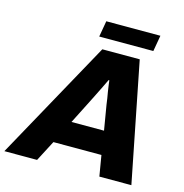

<svg xmlns="http://www.w3.org/2000/svg" viewBox="-158 -955 1024 1066"><g transform="rotate(15 354.0 -421.5)"><path d="M-38 0 341 -687H556L692 0H508L488 -119H212L150 0ZM280 -253H467L443 -396Q441 -414 438 -431.5Q435 -449 432 -466.5Q429 -484 427 -500Q425 -516 423 -531H419Q409 -510 397 -485.5Q385 -461 373.5 -438Q362 -415 352 -395ZM306 -751 322 -843H633L617 -751Z"/></g></svg>

Font: Archivo SemiBold ExtraBold
Style: Italic
Weight: 800
Italic angle: -10°
Version: Version 2.001